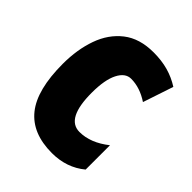

<svg xmlns="http://www.w3.org/2000/svg" viewBox="-167 -660 768 768"><g transform="rotate(45 216.5 -276.5)"><path d="M253.9 9.8Q142.1 9.8 87.2 -58.6Q32.2 -127 32.2 -273.9Q32.2 -354.5 55.4 -419.9Q78.6 -485.4 128.4 -524.2Q178.2 -563 256.8 -563Q302.7 -563 340.1 -552.5Q377.4 -542 410.2 -521L367.2 -392.1Q317.9 -424.8 268.1 -424.8Q235.4 -424.8 215.6 -385.7Q195.8 -346.7 195.8 -273.9Q195.8 -127.9 272 -127.9Q334.5 -127.9 396 -176.8V-39.1Q336.9 9.8 253.9 9.8Z"/></g></svg>

Font: Open Sans Condensed ExtraBold
Style: Regular
Weight: 800
Width: 3
Designer: Monotype Design Team
Foundry: Monotype Imaging Inc.
Version: Version 3.000; ttfautohint (v1.8.4)